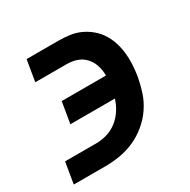

<svg xmlns="http://www.w3.org/2000/svg" viewBox="-124 -637 748 755"><g transform="rotate(-30 250.0 -260.0)"><path d="M146 0H3L19 -96H162Q186 -96 210.5 -103.5Q235 -111 255.5 -127Q276 -143 290.5 -165.5Q305 -188 312 -212H110L126 -308H327Q327 -332 320 -354Q313 -376 298 -392.5Q283 -409 261.5 -416.5Q240 -424 216 -424H73L89 -520H232Q259 -520 284.5 -516.5Q310 -513 332.5 -502.5Q355 -492 374 -476Q393 -460 406 -439.5Q419 -419 426.5 -395.5Q434 -372 437 -346.5Q440 -321 438.5 -294.5Q437 -268 433 -242Q427 -209 416.5 -176.5Q406 -144 386 -114.5Q366 -85 338 -62Q310 -39 278 -25Q246 -11 212.5 -5.5Q179 0 146 0Z"/></g></svg>

Font: Iosevka Oblique
Style: Bold
Weight: 700
Italic angle: -9°
Monospace: yes
Designer: Belleve Invis
Foundry: Belleve Invis
Version: Version 32.5.0; ttfautohint (v1.8.4)